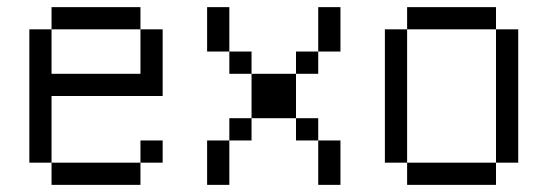

<svg xmlns="http://www.w3.org/2000/svg" viewBox="-20 -520 1540 540"><path d="M437.5 -62.5V-125H375V-62.5H125V0H375V-62.5ZM125 -62.5V-250H437.5V-437.5H375Q375 -437.5 375 -312.5H125Q125 -312.5 125 -437.5H62.5Q62.5 -437.5 62.5 -62.5ZM125 -437.5H375V-500H125Z M562.5 -125Q562.5 -125 562.5 0H625Q625 0 625 -125ZM875 -125Q875 -125 875 0H937.5Q937.5 0 937.5 -125ZM625 -125H687.5V-187.5H625ZM875 -125V-187.5H812.5V-125ZM687.5 -187.5H812.5Q812.5 -187.5 812.5 -312.5H687.5Q687.5 -312.5 687.5 -187.5ZM687.5 -312.5V-375H625V-312.5ZM812.5 -312.5H875V-375H812.5ZM625 -375Q625 -375 625 -500H562.5Q562.5 -500 562.5 -375ZM875 -375H937.5Q937.5 -375 937.5 -500H875Q875 -500 875 -375Z M1125 -62.5V0H1375V-62.5ZM1125 -62.5Q1125 -62.5 1125 -437.5H1062.5Q1062.5 -437.5 1062.5 -62.5ZM1375 -62.5H1437.5Q1437.5 -62.5 1437.5 -437.5H1375Q1375 -437.5 1375 -62.5ZM1125 -437.5H1375V-500H1125Z"/></svg>

Font: CalcUnifontExMono
Style: Regular
Weight: 500
Version: Version 15.0.06